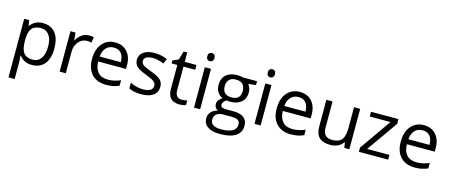

<svg xmlns="http://www.w3.org/2000/svg" viewBox="-52 -1374 5368 2288"><g transform="rotate(15 2631.5 -230.0)"><path d="M301.3 -443.4Q225.5 -443.4 191.1 -401.4Q156.7 -359.5 155.7 -266.4V-249.7Q155.7 -144.6 190.6 -99.3Q225.5 -54.1 302.8 -54.1Q367.5 -54.1 404.2 -106.2Q440.8 -158.2 440.8 -250.8Q440.8 -343.3 404.4 -393.3Q368 -443.4 301.3 -443.4ZM155.7 -64.2H150.2Q155.7 -18.2 155.7 18.7V224H79.9V-498.5H141.6L152.2 -430.2H155.7Q210.3 -507.6 310.7 -507.6Q411 -507.6 465.1 -439.8Q519.2 -372.1 519.2 -249.2Q519.2 -126.4 464.4 -58.6Q409.5 9.1 309.2 9.1Q208.8 9.1 155.7 -64.2Z M878.2 -507.6Q912.5 -507.6 937.8 -502.5L927.7 -432.3Q897.9 -438.8 873.1 -438.8Q812.4 -438.8 769.5 -389.8Q726.5 -340.7 726.5 -267.4V0H650.7V-498.5H713.3L721.9 -406.5H725.5Q753.3 -455.5 792.5 -481.5Q831.6 -507.6 878.2 -507.6Z M1223 9.1Q1112.2 9.1 1048 -58.1Q984.3 -125.4 984.3 -245.7Q984.3 -366 1043.5 -436.8Q1103.6 -507.6 1200.5 -507.6Q1297.3 -507.6 1351.9 -445.9Q1406.5 -384.2 1406.5 -283.6V-235.6H1062.7Q1065.2 -148.1 1107.2 -102.4Q1149.1 -56.6 1228.3 -56.6Q1307.4 -56.6 1384.7 -90.5V-23.3Q1345.8 -6.1 1309.4 1.5Q1273 9.1 1223 9.1ZM1325.6 -297.3Q1325.6 -368.6 1293.7 -406.5Q1261.9 -444.4 1202.5 -444.4Q1143.1 -444.4 1106.9 -405.5Q1070.8 -366.5 1064.7 -297.3Z M1856.9 -136Q1856.9 -66.2 1805.1 -28.6Q1753.3 9.1 1656.7 9.1Q1560.2 9.1 1504.6 -22.2V-92.5Q1582.4 -53.1 1661.3 -53.1Q1784.1 -53.1 1784.1 -129.4Q1784.1 -158.7 1758.3 -179.7Q1732.6 -200.7 1662.3 -227.2Q1592 -253.8 1561.2 -273.5Q1503 -312.9 1503 -375.1Q1503 -437.3 1552.6 -472.4Q1602.1 -507.6 1686.3 -507.6Q1770.5 -507.6 1846.3 -475.2L1819.5 -413.5Q1745.2 -444.4 1687.8 -444.4Q1630.4 -444.4 1602.9 -428Q1575.3 -411.5 1575.3 -381.2Q1575.3 -362 1585.2 -347.6Q1595 -333.2 1617.8 -320.3Q1640.5 -307.4 1705.8 -283.6Q1794.7 -250.8 1825.8 -218.1Q1856.9 -185.5 1856.9 -136Z M2060.7 -146.6Q2060.7 -101.6 2081.6 -77.4Q2102.6 -53.1 2139.3 -53.1Q2175.9 -53.1 2208.8 -62.2V-4.6Q2197.2 1 2172.1 5.1Q2147.1 9.1 2129.4 9.1Q1984.8 9.1 1984.8 -143.1V-439.8H1913.5V-476.2L1984.8 -507.6L2016.7 -614.3H2060.7V-498.5H2205.3V-439.8H2060.7Z M2378.7 -596.3Q2366 -583.4 2346.3 -583.4Q2326.6 -583.4 2314.5 -596.3Q2302.3 -609.2 2302.3 -634Q2302.3 -658.7 2314.5 -671.4Q2326.6 -684 2346.3 -684Q2366 -684 2378.7 -671.1Q2391.3 -658.2 2391.3 -633.7Q2391.3 -609.2 2378.7 -596.3ZM2384.2 -498.5V0H2308.4V-498.5Z M2706.3 -452.5Q2652.2 -452.5 2623.9 -423.7Q2595.6 -394.8 2595.6 -341Q2595.6 -287.2 2624.9 -260.1Q2654.2 -233.1 2707.3 -233.1Q2818 -233.1 2818 -340.2Q2818 -452.5 2706.3 -452.5ZM2952.5 -498.5V-451L2860 -439.8Q2892.8 -398.9 2892.8 -340.2Q2892.8 -266.9 2842.8 -223Q2792.2 -179.5 2705.3 -179.5Q2684.5 -179.5 2663.3 -183.5Q2615.3 -157.7 2615.3 -119.3Q2615.3 -98.1 2632.2 -88.7Q2649.1 -79.4 2689.6 -79.4H2778.1Q2858.9 -79.4 2902.4 -45.2Q2945.9 -11.1 2945.9 54.1Q2945.9 137 2879.4 180.5Q2812.9 224 2685.5 224Q2588 224 2534.9 187.6Q2481.8 151.2 2481.8 84.4Q2481.8 38.4 2511.1 5.6Q2540.4 -27.3 2593 -38.9Q2572.8 -48 2560.4 -66.2Q2548 -84.4 2548 -110Q2548 -135.5 2562.2 -155.7Q2576.3 -175.9 2608.2 -195.7Q2569.8 -211.3 2545 -249.7Q2520.7 -288.2 2520.7 -337.2Q2520.7 -419.1 2570 -463.3Q2619.3 -507.6 2709.3 -507.6Q2748.2 -507.6 2780.1 -498.5ZM2663.3 -11.1Q2611.7 -11.1 2583.2 13.7Q2554.6 38.4 2554.6 81.4Q2554.6 166.3 2686.6 166.3Q2779.6 166.3 2826.3 138.5Q2873.1 110.7 2873.1 60.7Q2873.1 20.7 2848.1 4.8Q2823.1 -11.1 2753.8 -11.1Z M3124.9 -596.3Q3112.2 -583.4 3092.5 -583.4Q3072.8 -583.4 3060.7 -596.3Q3048.5 -609.2 3048.5 -634Q3048.5 -658.7 3060.7 -671.4Q3072.8 -684 3092.5 -684Q3112.2 -684 3124.9 -671.1Q3137.5 -658.2 3137.5 -633.7Q3137.5 -609.2 3124.9 -596.3ZM3130.4 -498.5V0H3054.6V-498.5Z M3501 9.1Q3390.3 9.1 3326.1 -58.1Q3262.4 -125.4 3262.4 -245.7Q3262.4 -366 3321.5 -436.8Q3381.7 -507.6 3478.5 -507.6Q3575.3 -507.6 3629.9 -445.9Q3684.5 -384.2 3684.5 -283.6V-235.6H3340.7Q3343.3 -148.1 3385.2 -102.4Q3427.2 -56.6 3506.3 -56.6Q3585.4 -56.6 3662.8 -90.5V-23.3Q3623.9 -6.1 3587.5 1.5Q3551.1 9.1 3501 9.1ZM3603.6 -297.3Q3603.6 -368.6 3571.8 -406.5Q3539.9 -444.4 3480.5 -444.4Q3421.1 -444.4 3385 -405.5Q3348.8 -366.5 3342.8 -297.3Z M3807.9 -498.5H3884.2V-174.9Q3884.2 -113.8 3912.3 -83.9Q3940.3 -54.1 3999 -54.1Q4077.4 -54.1 4113.2 -97.1Q4149.1 -140 4149.1 -236.6V-498.5H4225V0H4162.8L4151.7 -66.7H4147.6Q4124.4 -30.3 4083.4 -10.6Q4042.5 9.1 3989.4 9.1Q3897.4 9.1 3852.6 -34.6Q3807.9 -78.4 3807.9 -172.4Z M4703.7 -58.6V0H4342.3V-51.6L4614.3 -439.8H4358.9V-498.5H4697.2V-439.8L4428.7 -58.6Z M5031.3 9.1Q4920.6 9.1 4856.4 -58.1Q4792.7 -125.4 4792.7 -245.7Q4792.7 -366 4851.9 -436.8Q4912 -507.6 5008.8 -507.6Q5105.7 -507.6 5160.3 -445.9Q5214.9 -384.2 5214.9 -283.6V-235.6H4871.1Q4873.6 -148.1 4915.6 -102.4Q4957.5 -56.6 5036.7 -56.6Q5115.8 -56.6 5193.1 -90.5V-23.3Q5154.2 -6.1 5117.8 1.5Q5081.4 9.1 5031.3 9.1ZM5134 -297.3Q5134 -368.6 5102.1 -406.5Q5070.3 -444.4 5010.9 -444.4Q4951.5 -444.4 4915.3 -405.5Q4879.2 -366.5 4873.1 -297.3Z"/></g></svg>

Font: Khula
Style: Regular
Weight: 400
Designer: Erin McLaughlin, Steve Matteson
Version: Version 1.000;PS 1.0;hotconv 1.0.72;makeotf.lib2.5.5900; ttf